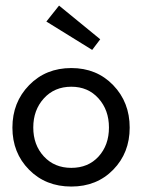

<svg xmlns="http://www.w3.org/2000/svg" viewBox="-20 -672 540 704"><path d="M318 -489 150 -593 196.5 -651.5 347.5 -528ZM241.5 12Q147.5 12 86.5 -49.8Q25.5 -111.5 25.5 -204Q25.5 -297 86.8 -359.8Q148 -422.5 241.5 -422.5Q334.5 -422.5 395 -359.8Q455.5 -297 455.5 -204Q455.5 -111.5 395.2 -49.8Q335 12 241.5 12ZM379.5 -204.5Q379.5 -268.5 341.2 -311.2Q303 -354 241.5 -354Q179.5 -354 140.8 -311.2Q102 -268.5 102 -204.5Q102 -140.5 140.8 -98.5Q179.5 -56.5 241.5 -56.5Q303.5 -56.5 341.5 -98.2Q379.5 -140 379.5 -204.5Z"/></svg>

Font: League Spartan
Style: Regular
Weight: 350
Foundry: The League of Moveable Type
Version: Version 2.002